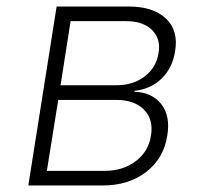

<svg xmlns="http://www.w3.org/2000/svg" viewBox="-20 -570 640 590"><path d="M67 0 154 -550H375Q451 -550 490 -513Q529 -476 518 -412Q510 -361 476.5 -328.5Q443 -296 393 -291V-288Q448 -286 476 -249.5Q504 -213 494 -153Q483 -83 429 -41.5Q375 0 295 0ZM166 -308H337Q389 -308 424.5 -335Q460 -362 467 -406Q475 -450 447.5 -477.5Q420 -505 368 -505H197ZM124 -45H302Q358 -45 397.5 -75Q437 -105 444 -154Q452 -203 422.5 -233Q393 -263 337 -263H159Z"/></svg>

Font: JetBrains Mono NL Thin
Style: Italic
Weight: 100
Italic angle: -9°
Monospace: yes
Designer: Philipp Nurullin, Konstantin Bulenkov
Foundry: JetBrains
Version: Version 2.305; ttfautohint (v1.8.4.7-5d5b)